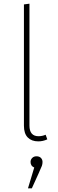

<svg xmlns="http://www.w3.org/2000/svg" viewBox="-20 -758 317 1043"><path d="M188 10Q152 10 131 -11Q110 -32 110 -75V-734L140 -738V-76Q140 -47 152.5 -32.5Q165 -18 189 -18Q209 -18 228 -26L237 -1Q213 10 188 10ZM178 91Q194 91 202.5 100Q211 109 211 122Q211 133 207.5 143Q204 153 194 174L192 179L153 265H132L166 152Q146 144 146 122Q146 109 155 100Q164 91 178 91Z"/></svg>

Font: Firava
Style: Regular
Weight: 400
Designer: Carrois Corporate & Edenspiekermann AG
Foundry: Greg Finn Gibson
Version: Version 5.000